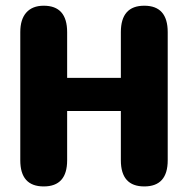

<svg xmlns="http://www.w3.org/2000/svg" viewBox="-20 -644 659 672"><path d="M403 -531.5Q403 -624 485 -624Q567 -624 567 -531.5V-83Q567 8.5 485 8.5Q403 8.5 403 -83V-255.5H215V-83Q215 8.5 133 8.5Q51 8.5 51 -83V-531.5Q51 -576.5 72.2 -600.2Q93.5 -624 133 -624Q215 -624 215 -531.5V-371.5H403Z"/></svg>

Font: Sono Monospace
Style: Bold
Weight: 700
Designer: Tyler Finck
Foundry: Tyler Finck
Version: Version 2.112